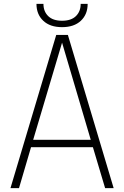

<svg xmlns="http://www.w3.org/2000/svg" viewBox="-20 -970 640 990"><path d="M270 -790H330L566 0H522L459 -211H140L78 0H34ZM300 -750 151 -249H448ZM168 -950H204Q204 -911 228.5 -887Q253 -863 300 -863Q347 -863 371.5 -887Q396 -911 396 -950H432Q432 -896 397 -863Q362 -830 300 -830Q238 -830 203 -863Q168 -896 168 -950Z"/></svg>

Font: Cooper Hewitt
Style: Light
Weight: 703
Designer: Village Type and Design LLC
Foundry: Cooper Hewitt Smithsonian Design Museum
Version: 1.000